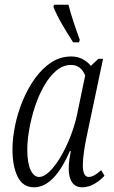

<svg xmlns="http://www.w3.org/2000/svg" viewBox="-20 -786 484 816"><path d="M125 10Q77 10 55 -35Q33 -80 33 -150Q33 -198 44 -252Q55 -306 76.5 -358Q98 -410 128.5 -452.5Q159 -495 197.5 -520.5Q236 -546 283 -546Q310 -546 331.5 -534.5Q353 -523 366 -506L398 -536H418L349 -209Q343 -182 337.5 -145.5Q332 -109 332 -84Q332 -34 357 -34Q379 -34 410 -63L424 -39Q406 -19 381 -4.5Q356 10 329 10Q301 10 286.5 -11Q272 -32 272 -69Q272 -91 275 -109Q278 -127 281 -144H277Q210 10 125 10ZM146 -34Q167 -34 191 -57.5Q215 -81 238 -120Q261 -159 279 -205Q297 -251 307 -297L342 -465Q324 -510 282 -510Q248 -510 219 -485.5Q190 -461 167 -420.5Q144 -380 128.5 -332.5Q113 -285 104.5 -237.5Q96 -190 96 -151Q96 -93 110 -63.5Q124 -34 146 -34ZM291 -606Q267 -643 244.5 -681.5Q222 -720 207 -757L210 -766H271Q278 -737 292 -694.5Q306 -652 319 -617L316 -606Z"/></svg>

Font: Noto Serif ExtraCondensed Light
Style: Italic
Weight: 300
Width: 2
Italic angle: -12°
Designer: Monotype Design Team
Foundry: Monotype Imaging Inc.
Version: Version 2.014; ttfautohint (v1.8.4.7-5d5b)